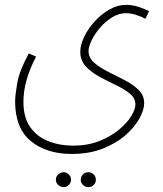

<svg xmlns="http://www.w3.org/2000/svg" viewBox="-20 -497 668 787"><path d="M42 -81Q42 -106 50.5 -156Q59 -206 98 -278L128 -265Q76 -166 76 -80Q76 -16 103.5 23.5Q131 63 177.5 81.5Q224 100 280 100Q339 100 386 81.5Q433 63 466.5 35.5Q500 8 517.5 -20.5Q535 -49 535 -69Q535 -95 512 -113.5Q489 -132 455.5 -148Q422 -164 388.5 -182Q355 -200 332 -224.5Q309 -249 309 -285Q309 -312 324.5 -345Q340 -378 367 -408Q394 -438 427.5 -457.5Q461 -477 497 -477Q524 -477 550.5 -468Q577 -459 591 -451L576 -420Q562 -428 539 -435.5Q516 -443 497 -443Q467 -443 439.5 -426Q412 -409 390.5 -384Q369 -359 356 -332.5Q343 -306 343 -288Q343 -260 366 -240Q389 -220 423 -203Q457 -186 491 -168.5Q525 -151 548 -128.5Q571 -106 571 -74Q571 -47 551.5 -11.5Q532 24 494.5 57Q457 90 401.5 112Q346 134 274 134Q170 134 106 81Q42 28 42 -81ZM343 270Q329 270 320 261Q311 252 311 240Q311 227 320 218Q329 209 343 209Q355 209 364 218Q373 227 373 240Q373 252 364 261Q355 270 343 270ZM241 270Q228 270 218.5 261Q209 252 209 240Q209 227 218.5 218Q228 209 241 209Q253 209 262 218Q271 227 271 240Q271 252 262 261Q253 270 241 270Z"/></svg>

Font: Noto Sans Arabic UI XCn XLt
Style: Regular
Weight: 200
Width: 2
Designer: Monotype Design Team, Nadine Chahine and Nizar Qandah
Foundry: Monotype Imaging Inc.
Version: Version 2.010; ttfautohint (v1.8.4.7-5d5b)